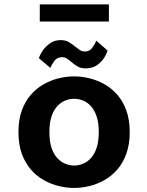

<svg xmlns="http://www.w3.org/2000/svg" viewBox="-20 -870 690 900"><path d="M327.5 11Q292.5 11 256 2.2Q219.5 -6.5 185.5 -25.5Q151.5 -44.5 124.8 -75.2Q98 -106 82.2 -149.5Q66.5 -193 66.5 -251Q66.5 -308.5 82.2 -352Q98 -395.5 124.8 -426Q151.5 -456.5 185.5 -475.5Q219.5 -494.5 256 -503.2Q292.5 -512 327.5 -512Q362 -512 398.5 -503.2Q435 -494.5 469 -475.5Q503 -456.5 529.8 -426Q556.5 -395.5 572.2 -352Q588 -308.5 588 -251Q588 -193 572.2 -149.5Q556.5 -106 529.8 -75.2Q503 -44.5 469 -25.5Q435 -6.5 398.5 2.2Q362 11 327.5 11ZM327.5 -94Q349 -94 369.8 -102.8Q390.5 -111.5 407 -129.8Q423.5 -148 433.2 -178.2Q443 -208.5 443 -251Q443 -293.5 433.2 -323.2Q423.5 -353 407 -371.5Q390.5 -390 369.8 -398.5Q349 -407 327.5 -407Q306 -407 285.2 -398.5Q264.5 -390 247.8 -371.5Q231 -353 221.2 -323.2Q211.5 -293.5 211.5 -251Q211.5 -208.5 221.2 -178.2Q231 -148 247.8 -129.8Q264.5 -111.5 285.2 -102.8Q306 -94 327.5 -94ZM381.5 -549.5Q358 -549.5 342.2 -559.2Q326.5 -569 314.5 -579.5Q304 -588.5 293.8 -595.2Q283.5 -602 271 -602Q247.5 -602 234.2 -583.8Q221 -565.5 216.5 -551.5L162.5 -597Q165.5 -610 178.2 -630Q191 -650 213 -666Q235 -682 264 -682Q287.5 -682 303.2 -672.5Q319 -663 332 -652Q343.5 -642.5 354 -635.5Q364.5 -628.5 378 -628.5Q400 -628.5 413.2 -647Q426.5 -665.5 431 -679.5L484 -633.5Q481 -619.5 468.8 -599.8Q456.5 -580 435 -564.8Q413.5 -549.5 381.5 -549.5ZM166.5 -769V-849.5H490.5V-769Z"/></svg>

Font: Trispace Thin SemiBold
Style: Regular
Weight: 600
Version: Version 1.210